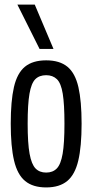

<svg xmlns="http://www.w3.org/2000/svg" viewBox="-20 -810 404 840"><path d="M27 -269Q27 -368 41 -429Q55 -490 89 -518Q123 -546 182 -546Q241 -546 275 -518Q309 -490 323 -429Q337 -368 337 -269Q337 -169 322.5 -107.5Q308 -46 274 -18Q240 10 182 10Q124 10 90 -18Q56 -46 41.5 -107.5Q27 -169 27 -269ZM101 -269Q101 -183 109.5 -137Q118 -91 135.5 -73Q153 -55 182 -55Q211 -55 228.5 -73Q246 -91 254 -137Q262 -183 262 -269Q262 -354 254.5 -400Q247 -446 229 -463.5Q211 -481 182 -481Q152 -481 134.5 -463.5Q117 -446 109 -400Q101 -354 101 -269ZM153 -596 56 -790H132L214 -596Z"/></svg>

Font: Georama Condensed
Style: Regular
Weight: 400
Width: 3
Designer: Jean-Baptiste Levee
Foundry: Production Type
Version: Version 1.000